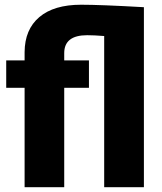

<svg xmlns="http://www.w3.org/2000/svg" viewBox="-20 -780 674 800"><path d="M414.1 -629.9Q372.1 -633.3 343.3 -633.3Q247.6 -633.3 247.6 -558.6V-528.3H350.6V-414.1H247.6V0H82.5V-414.1H5.9V-528.3H82.5V-562.5Q83 -657.2 143.8 -708.7Q204.6 -760.3 317.9 -760.3Q398.4 -760.3 579.6 -750V0H414.1Z"/></svg>

Font: Sadagaat-English
Style: Regular
Weight: 900
Designer: Ahmed alsheikh
Foundry: Ahmed alsheikh Design
Version: Version 2.137;January 17, 2018;FontCreator 11.0.0.2408 64-bi